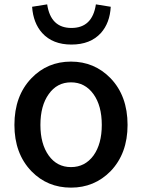

<svg xmlns="http://www.w3.org/2000/svg" viewBox="-20 -846 654 879"><path d="M124 -62Q46 -143 46 -274Q46 -407 124 -488Q197 -564 305 -564Q412 -564 486 -488Q564 -407 564 -274Q564 -143 486 -62Q412 13 305 13Q197 13 124 -62ZM408 -134Q446 -187 446 -274Q446 -362 408 -415Q369 -469 305 -469Q241 -469 203 -415Q165 -362 165 -274Q165 -187 203 -134Q241 -81 305 -81Q369 -81 408 -134ZM173 -695Q132 -741 127 -815L196 -826Q212 -718 307 -718Q403 -718 419 -826L487 -815Q483 -741 442 -695Q394 -642 307 -642Q221 -642 173 -695Z"/></svg>

Font: Noto Sans S Chinese Medium
Style: Regular
Weight: 500
Designer: Ryoko NISHIZUKA  (kana & ideographs); Paul D. Hunt (Latin, Greek & Cyrillic); Wenlong ZHANG  (bopomofo); Sandoll Communi
Foundry: Adobe Systems Incorporated
Version: Version 1.000;PS 1;hotconv 1.0.78;makeotf.lib2.5.61930